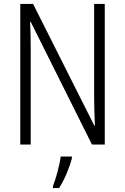

<svg xmlns="http://www.w3.org/2000/svg" viewBox="-20 -734 634 975"><path d="M512 0V-714H458V-242C458 -202 460 -145 462 -96H459L148 -714H83V0H136V-480C136 -533 135 -579 133 -623H136L447 0ZM345 70V61H288C284 102 263 176 249 211V221H280C308 178 333 117 345 70Z"/></svg>

Font: Noto Sans Devanagari Condensed Light
Style: Regular
Weight: 300
Width: 3
Designer: Jelle Bosma - Monotype Design Team
Foundry: Monotype Imaging Inc.
Version: Version 2.004